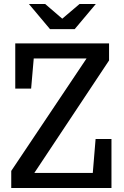

<svg xmlns="http://www.w3.org/2000/svg" viewBox="-20 -936 619 956"><path d="M56 -720H523V-635L151 -75H442L456 -244H535V0H36V-85L411 -645H148L135 -495H56ZM352 -791H229L124 -916H205L290 -843L376 -916H457Z"/></svg>

Font: HermeneusOne
Style: Regular
Weight: 400
Designer: Rodrigo Fuenzalida, Pablo Impallari
Foundry: Pablo Impallari, Rodrigo Fuenzalida
Version: Version 1.000; ttfautohint (v0.8) -G 200 -r 50